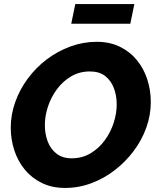

<svg xmlns="http://www.w3.org/2000/svg" viewBox="-20 -920 773 946"><path d="M301 6Q236 6 186 -18.5Q136 -43 102 -84.5Q68 -126 50.5 -179.5Q33 -233 33 -291Q33 -355 55 -417Q77 -479 117 -533Q157 -587 210.5 -627.5Q264 -668 327 -691Q390 -714 457 -714Q521 -714 571 -689.5Q621 -665 655 -623Q689 -581 706 -528Q723 -475 723 -417Q723 -353 701 -291.5Q679 -230 639 -176.5Q599 -123 546 -82Q493 -41 430.5 -17.5Q368 6 301 6ZM333 -140Q385 -140 426 -164.5Q467 -189 496 -228.5Q525 -268 540 -314.5Q555 -361 555 -406Q555 -449 541 -486Q527 -523 498 -545.5Q469 -568 423 -568Q372 -568 331 -544Q290 -520 261 -481Q232 -442 216.5 -395.5Q201 -349 201 -304Q201 -260 215 -223Q229 -186 258.5 -163Q288 -140 333 -140ZM331 -803 351 -900H642L622 -803Z"/></svg>

Font: Raleway Thin ExtraBold
Style: Italic
Weight: 800
Italic angle: -12°
Version: Version 4.026